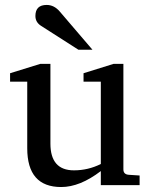

<svg xmlns="http://www.w3.org/2000/svg" viewBox="-20 -753 609 781"><path d="M356 -550.8H298.8L147 -647.9Q124 -662.6 124 -688Q124 -732.9 169.9 -732.9Q200.2 -732.9 223.1 -706.1ZM547.9 0H390.1V-57.1Q305.2 7.8 229 7.8Q90.8 7.8 90.8 -149.9V-420.9H21V-455.1L144 -493.2H185.1V-168.9Q185.1 -60.1 280.8 -60.1Q338.4 -60.1 390.1 -85.9V-420.9H319.8V-455.1L441.9 -493.2H481.9V-64Q481.9 -43.5 503.9 -42L547.9 -39.1Z"/></svg>

Font: Ezra SIL
Style: Regular
Weight: 400
Designer: Development by SIL's NRSI team. OpenType tables by Ralph Hancock ( hancock@dircon.co.uk )
Foundry: SIL International, Version 2.51: 2007
Version: Version 2.51, 2007